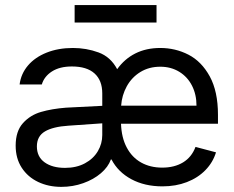

<svg xmlns="http://www.w3.org/2000/svg" viewBox="-20 -727 925 760"><path d="M421.4 -95.7H418.9Q408.2 -65.9 379.4 -41.3Q350.6 -16.6 309.6 -2Q268.6 12.7 222.7 12.7Q171.9 12.7 130.9 -6.8Q89.8 -26.4 65.9 -63.2Q42 -100.1 42 -150.4Q42 -207.5 70.8 -239.5Q99.6 -271.5 142.3 -283.9Q185.1 -296.4 241.2 -300.8L384.8 -308.1V-357.4Q384.8 -408.7 354.2 -436.3Q323.7 -463.9 264.6 -463.9Q216.3 -463.9 185.5 -444.1Q154.8 -424.3 145.5 -392.6H57.6Q63 -435.1 90.8 -467.8Q118.7 -500.5 164.8 -518.8Q210.9 -537.1 268.6 -537.1Q321.8 -537.1 369.9 -519.5Q418 -502 443.8 -453.1Q472.7 -493.7 515.6 -515.4Q558.6 -537.1 614.3 -537.1Q674.3 -537.1 726.1 -510.5Q777.8 -483.9 810.3 -424.6Q842.8 -365.2 842.8 -272.5V-237.3H459Q460.9 -182.1 481.7 -143.1Q502.4 -104 538.6 -83.7Q574.7 -63.5 622.1 -63.5Q670.4 -63.5 704.6 -84.2Q738.8 -105 753.9 -145.5L835 -124Q822.8 -84 793 -53.5Q763.2 -22.9 719.5 -6.1Q675.8 10.7 623 10.7Q552.7 10.7 500 -17.6Q447.3 -45.9 421.4 -95.7ZM237.3 -62.5Q282.7 -62.5 316.2 -80.6Q349.6 -98.6 367.2 -128.4Q384.8 -158.2 384.8 -192.4V-238.8L251 -229.5Q189.9 -225.6 158 -206.8Q126 -188 126 -147.5Q126 -106.4 156.5 -84.5Q187 -62.5 237.3 -62.5ZM757.8 -308.6Q757.8 -353 740 -387.9Q722.2 -422.9 689.5 -442.9Q656.7 -462.9 614.3 -462.9Q569.8 -462.9 535.6 -441.9Q501.5 -420.9 481.9 -385.5Q462.4 -350.1 459.5 -308.6ZM599.6 -637.7H275.4V-707H599.6Z"/></svg>

Font: Pretendard GOV
Style: Regular
Weight: 400
Designer: Base glyphs from Inter by Rasmus Andersson; Hangeul glyphs from Noto Sans CJK(Source Han Sans) by Jang Soo-young and Kan
Foundry: Kil Hyung-jin
Version: Version 1.309